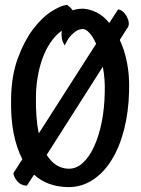

<svg xmlns="http://www.w3.org/2000/svg" viewBox="-20 -682 578 785"><path d="M71.3 -31.2Q47.9 -76.2 35.6 -137.7Q23.4 -199.2 25.4 -282.2Q27.3 -375 53.2 -444.8Q79.1 -514.6 114.7 -562Q150.4 -609.4 189 -634.3Q227.5 -659.2 253.9 -662.1Q270.5 -650.4 277.3 -639.6Q285.2 -642.6 295.4 -644.5Q305.7 -646.5 320.3 -646.5Q348.6 -644.5 376.5 -630.4Q404.3 -616.2 426.8 -587.9L462.9 -643.6Q470.7 -642.6 476.6 -638.7Q482.4 -634.8 487.3 -629.9Q492.2 -624 497.1 -617.2Q501 -609.4 503.9 -601.6Q508.8 -585.9 504.9 -574.2L469.7 -518.6Q489.3 -477.5 499.5 -424.8Q509.8 -372.1 507.8 -309.6Q505.9 -224.6 487.3 -152.3Q468.8 -80.1 436 -27.3Q403.3 25.4 357.4 54.7Q311.5 84 255.9 83Q215.8 82 181.6 69.8Q147.5 57.6 119.1 32.2L89.8 77.1Q82 77.1 74.7 74.7Q67.4 72.3 62.5 69.3Q56.6 65.4 51.8 60.5Q47.9 55.7 43.9 49.8Q41 44.9 38.1 39.1Q35.2 33.2 35.2 25.4ZM408.2 -303.7Q409.2 -331.1 407.2 -357.4Q405.3 -383.8 400.4 -409.2L170.9 -48.8Q205.1 5.9 258.8 7.8Q292 8.8 318.8 -16.1Q345.7 -41 365.2 -84Q384.8 -127 396 -183.6Q407.2 -240.2 408.2 -303.7ZM127 -293Q125 -200.2 138.7 -136.7L373 -502.9Q360.4 -531.2 345.7 -547.4Q331.1 -563.5 317.4 -563.5Q304.7 -562.5 292 -555.7Q281.2 -548.8 268.6 -535.2Q255.9 -521.5 245.1 -496.1Q235.4 -509.8 232.9 -525.4Q230.5 -541 232.4 -556.6Q206.1 -537.1 186.5 -508.3Q167 -479.5 154.3 -444.8Q141.6 -410.2 134.8 -371.1Q127.9 -332 127 -293Z"/></svg>

Font: Rancho
Style: Regular
Weight: 400
Designer: Font Diner, Inc
Foundry: Font Diner, Inc
Version: Version 1.001